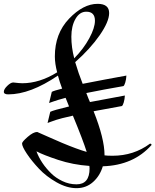

<svg xmlns="http://www.w3.org/2000/svg" viewBox="-20 -856 810 1001"><path d="M367 -552Q416 -602 445.5 -656.5Q475 -711 475 -748Q475 -795 430 -795Q395 -795 373.5 -757.5Q352 -720 352 -664.5Q352 -609 367 -552ZM447 22Q447 14 446 9Q360 3 283 -22.5Q206 -48 170 -67Q194 -3 248 49Q270 71 305 88Q340 105 379 105Q447 105 447 22ZM23 -364Q0 -364 0 -377.5Q0 -391 18 -408.5Q36 -426 49 -426Q83 -422 96 -422Q186 -422 278 -479Q266 -524 266 -562Q266 -681 340 -758.5Q414 -836 489 -836Q549 -836 549 -788Q549 -743 499.5 -672Q450 -601 372 -532Q389 -474 411 -419Q528 -442 639 -462Q638 -442 633 -425.5Q628 -409 623 -407Q519 -389 430 -371Q442 -339 449 -324Q473 -329 631 -358Q630 -338 625 -321.5Q620 -305 615 -303L468 -276Q525 -133 525 -47V-46Q539 -44 567 -44Q677 -44 762 -107Q770 -107 770 -100Q676 6 516 11Q501 61 465 93Q429 125 379 125Q329 125 275 94.5Q221 64 183 23.5Q145 -17 120 -54.5Q95 -92 95 -108Q95 -117 124.5 -142.5Q154 -168 174 -168Q186 -163 234 -141.5Q282 -120 304 -111Q383 -78 432 -64Q413 -125 360 -253Q293 -238 273 -231Q253 -224 244.5 -221Q236 -218 232.5 -216.5Q229 -215 228 -215L242 -273Q257 -281 340 -301L322 -346Q277 -334 257 -326.5Q237 -319 236 -319L250 -377Q260 -383 304 -394Q291 -428 282 -462Q138 -364 23 -364Z"/></svg>

Font: Mr Bedfort
Style: Regular
Weight: 400
Designer: Alejandro Paul
Foundry: Alejandro Paul
Version: Version 1.000